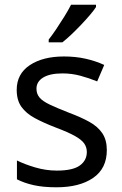

<svg xmlns="http://www.w3.org/2000/svg" viewBox="-20 -786 519 816"><path d="M434 -148Q434 -70 376 -30Q318 10 220 10Q164 10 123.5 1Q83 -8 52 -24V-104Q84 -88 129.5 -74.5Q175 -61 222 -61Q289 -61 319 -82.5Q349 -104 349 -140Q349 -160 338 -176Q327 -192 298.5 -208Q270 -224 217 -244Q165 -264 128 -284Q91 -304 71 -332Q51 -360 51 -404Q51 -472 106.5 -509Q162 -546 252 -546Q301 -546 343.5 -536.5Q386 -527 423 -510L393 -440Q359 -454 322 -464Q285 -474 246 -474Q192 -474 163.5 -456.5Q135 -439 135 -409Q135 -387 148 -371.5Q161 -356 191.5 -341.5Q222 -327 273 -307Q324 -288 360 -268Q396 -248 415 -219.5Q434 -191 434 -148ZM388 -756Q379 -742 362 -722Q345 -702 324.5 -680.5Q304 -659 283.5 -639.5Q263 -620 245 -606H187V-618Q202 -637 219.5 -663Q237 -689 254 -716.5Q271 -744 282 -766H388Z"/></svg>

Font: Noto Sans New Tai Lue
Style: Regular
Weight: 400
Designer: Monotype Design Team
Foundry: Monotype Imaging Inc.
Version: Version 2.003